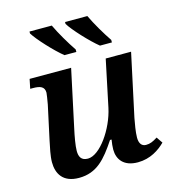

<svg xmlns="http://www.w3.org/2000/svg" viewBox="-114 -861 873 965"><g transform="rotate(-15 322.5 -378.0)"><path d="M452 -606H514V-619C486 -660 450 -721 429 -766H313V-756C334 -721 407 -642 452 -606ZM267 -606H329V-619C301 -660 265 -721 244 -766H128V-756C149 -721 222 -642 267 -606ZM485 10C550 10 598 -23 629 -54L607 -86C584 -71 568 -64 547 -64C525 -64 512 -80 512 -111C512 -139 520 -184 525 -210L595 -536H463L412 -293C390 -189 310 -73 247 -73C212 -73 202 -95 202 -125C202 -152 211 -201 219 -237L283 -536H67L57 -487H71C109 -487 131 -479 131 -447C131 -440 126 -412 122 -388L84 -212C77 -178 67 -135 67 -102C67 -43 95 9 179 9C272 9 321 -49 378 -135H386C383 -118 381 -98 381 -84C381 -33 411 10 485 10Z"/></g></svg>

Font: Noto Serif SemiBold
Style: Italic
Weight: 600
Italic angle: -12°
Designer: Monotype Design Team
Foundry: Monotype Imaging Inc.
Version: Version 2.014